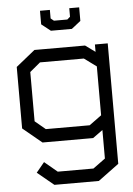

<svg xmlns="http://www.w3.org/2000/svg" viewBox="-60 -720 685 986"><g transform="rotate(-5 283.0 -226.5)"><path d="M409 222H180L95 152L137 101L203 156H387L450 110V-37L399 0H138L40 -81V-398L138 -477H399L450 -440V-478H516V143ZM450 -365 387 -411H161L107 -366V-112L161 -67H387L450 -113ZM386 -605 339 -568H231L184 -605V-675H235V-631L251 -618H320L335 -631V-675H386Z"/></g></svg>

Font: Turret Road Medium
Style: Regular
Weight: 500
Designer: Noponies
Foundry: Noponies
Version: Version 1.001; ttfautohint (v1.8)